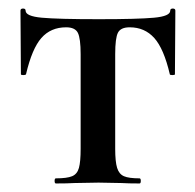

<svg xmlns="http://www.w3.org/2000/svg" viewBox="-20 -430 458 450"><path d="M111 -12Q137 -12 149 -17Q161 -22 165 -36.5Q169 -51 169 -81V-303Q169 -340 162.5 -353Q156 -366 135 -366Q99 -366 77 -341Q55 -316 41 -256Q40 -254 34.5 -254Q29 -254 29 -256L28 -405Q28 -410 34 -410Q40 -410 40 -405Q40 -392 78 -388.5Q116 -385 212 -385Q303 -385 341 -388.5Q379 -392 379 -405Q379 -410 385 -410Q391 -410 391 -405L390 -256Q390 -254 384 -254Q378 -254 378 -256Q364 -316 341.5 -341Q319 -366 284 -366Q263 -366 256.5 -353.5Q250 -341 250 -303V-81Q250 -51 254.5 -36.5Q259 -22 270.5 -17Q282 -12 307 -12Q310 -12 310 -6Q310 0 307 0Q280 0 265 -1L211 -2L154 -1Q139 0 111 0Q108 0 108 -6Q108 -12 111 -12Z"/></svg>

Font: Cormorant Garamond SemiBold
Style: Regular
Weight: 600
Designer: Christian Thalmann (Catharsis Fonts)
Foundry: Catharsis Fonts
Version: Version 4.000